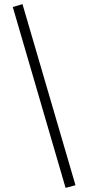

<svg xmlns="http://www.w3.org/2000/svg" viewBox="-20 -740 428 931"><path d="M298 171 42 -706 89 -720 346 158Z"/></svg>

Font: EauTestSC Semilight
Style: Regular
Weight: 300
Designer: Christian Thalmann (Catharsis Fonts)
Version: Version 0.001;PS 000.001;hotconv 1.0.88;makeotf.lib2.5.64775